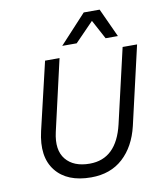

<svg xmlns="http://www.w3.org/2000/svg" viewBox="-95 -959 887 1046"><g transform="rotate(-10 348.0 -436.0)"><path d="M528 -882 601 -723H533L476 -829L373 -723H293L440 -882ZM325 10Q192 10 129.5 -69Q67 -148 99 -286L187 -660H267L177 -267Q155 -170 198 -117.5Q241 -65 330 -65Q478 -65 521 -249L616 -660H696L596 -226Q570 -116 501 -53Q432 10 325 10Z"/></g></svg>

Font: Elaine Sans
Style: Italic
Weight: 400
Italic angle: -13°
Designer: Wei Huang
Foundry: Wei Huang
Version: Version 2.001;December 24, 2019;FontCreator 12.0.0.2547 64-b